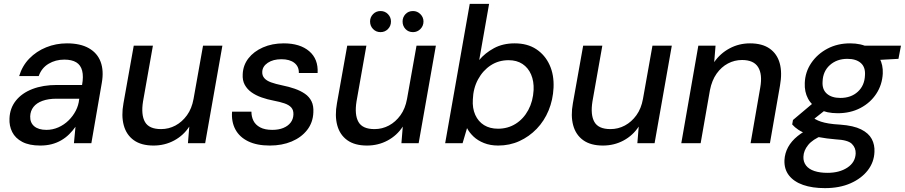

<svg xmlns="http://www.w3.org/2000/svg" viewBox="-20 -740 4675 992"><path d="M188 12Q131 12 95 -7Q59 -26 43 -58Q27 -90 29 -128Q31 -181 62 -220Q93 -259 147.5 -280Q202 -301 274 -301H404Q412 -345 404.5 -374.5Q397 -404 374 -418Q351 -432 312 -432Q267 -432 231 -410.5Q195 -389 180 -347H79Q95 -400 131.5 -437.5Q168 -475 218.5 -495.5Q269 -516 326 -516Q395 -516 439 -491Q483 -466 500 -420.5Q517 -375 506 -312L452 0H362L370 -85Q356 -65 338 -47Q320 -29 297 -15.5Q274 -2 247 5Q220 12 188 12ZM220 -69Q252 -69 281.5 -82Q311 -95 334 -117.5Q357 -140 371.5 -168Q386 -196 389 -227L390 -230H271Q230 -230 199.5 -219Q169 -208 153 -187.5Q137 -167 136 -139Q135 -106 157 -87.5Q179 -69 220 -69Z M773 12Q710 12 671.5 -15.5Q633 -43 619.5 -92.5Q606 -142 618 -207L671 -504H770L719 -216Q708 -147 729 -110Q750 -73 812 -73Q852 -73 886.5 -91.5Q921 -110 946 -144.5Q971 -179 980 -229L1029 -504H1129L1040 0H951L958 -86Q928 -40 879.5 -14Q831 12 773 12Z M1374 12Q1307 12 1262 -10Q1217 -32 1196 -71.5Q1175 -111 1179 -163H1279Q1279 -137 1289.5 -116Q1300 -95 1324 -82Q1348 -69 1387 -69Q1420 -69 1444 -79Q1468 -89 1481.5 -106.5Q1495 -124 1496 -148Q1497 -171 1485 -184.5Q1473 -198 1449.5 -206Q1426 -214 1394 -220Q1362 -226 1332 -236.5Q1302 -247 1279.5 -263Q1257 -279 1244.5 -302Q1232 -325 1234 -357Q1236 -403 1263.5 -438.5Q1291 -474 1338.5 -495Q1386 -516 1446 -516Q1530 -516 1577.5 -475.5Q1625 -435 1621 -363H1524Q1525 -396 1501 -415Q1477 -434 1434 -434Q1391 -434 1363.5 -415.5Q1336 -397 1335 -369Q1334 -350 1345.5 -336.5Q1357 -323 1380.5 -314.5Q1404 -306 1438 -299Q1473 -292 1503 -281.5Q1533 -271 1555.5 -255.5Q1578 -240 1589.5 -216.5Q1601 -193 1599 -159Q1597 -107 1567 -68.5Q1537 -30 1487 -9Q1437 12 1374 12Z M1876 12Q1813 12 1774.5 -15.5Q1736 -43 1722.5 -92.5Q1709 -142 1721 -207L1774 -504H1873L1822 -216Q1811 -147 1832 -110Q1853 -73 1915 -73Q1955 -73 1989.5 -91.5Q2024 -110 2049 -144.5Q2074 -179 2083 -229L2132 -504H2232L2143 0H2054L2061 -86Q2031 -40 1982.5 -14Q1934 12 1876 12ZM1946 -574Q1923 -574 1907.5 -590Q1892 -606 1892 -629Q1892 -651 1907.5 -667Q1923 -683 1946 -683Q1969 -683 1984.5 -667Q2000 -651 2000 -629Q2000 -606 1984.5 -590Q1969 -574 1946 -574ZM2114 -574Q2090 -574 2075 -590Q2060 -606 2060 -629Q2060 -651 2075 -667Q2090 -683 2114 -683Q2136 -683 2152 -667Q2168 -651 2168 -629Q2168 -606 2152 -590Q2136 -574 2114 -574Z M2554 12Q2513 12 2480.5 -1Q2448 -14 2426.5 -34.5Q2405 -55 2393 -78L2370 0H2280L2407 -720H2507L2456 -430Q2486 -466 2532 -491Q2578 -516 2639 -516Q2705 -516 2750.5 -486Q2796 -456 2819.5 -404.5Q2843 -353 2840 -287Q2837 -224 2814.5 -169.5Q2792 -115 2753 -74.5Q2714 -34 2663.5 -11Q2613 12 2554 12ZM2553 -75Q2604 -75 2644.5 -100.5Q2685 -126 2709.5 -171.5Q2734 -217 2737 -275Q2739 -320 2724 -355Q2709 -390 2679.5 -409.5Q2650 -429 2608 -429Q2556 -429 2515.5 -402.5Q2475 -376 2450 -330Q2425 -284 2423 -226Q2420 -181 2435.5 -146.5Q2451 -112 2481 -93.5Q2511 -75 2553 -75Z M3095 12Q3032 12 2993.5 -15.5Q2955 -43 2941.5 -92.5Q2928 -142 2940 -207L2993 -504H3092L3041 -216Q3030 -147 3051 -110Q3072 -73 3134 -73Q3174 -73 3208.5 -91.5Q3243 -110 3268 -144.5Q3293 -179 3302 -229L3351 -504H3451L3362 0H3273L3280 -86Q3250 -40 3201.5 -14Q3153 12 3095 12Z M3500 0 3588 -504H3677L3670 -419Q3701 -464 3749.5 -490Q3798 -516 3855 -516Q3918 -516 3956.5 -489Q3995 -462 4008.5 -413.5Q4022 -365 4010 -298L3958 0H3858L3908 -288Q3920 -356 3897 -393Q3874 -430 3814 -430Q3775 -430 3741 -412Q3707 -394 3682.5 -359.5Q3658 -325 3648 -274L3600 0Z M4242 232Q4177 232 4129.5 215.5Q4082 199 4056.5 166.5Q4031 134 4033 87Q4035 51 4052 20Q4069 -11 4101 -37Q4133 -63 4181 -84L4229 -40Q4179 -20 4155.5 9Q4132 38 4131 70Q4130 96 4144.5 115Q4159 134 4187.5 143.5Q4216 153 4255 153Q4317 153 4358 126Q4399 99 4401 53Q4402 24 4381.5 3.5Q4361 -17 4298 -20Q4250 -24 4213.5 -31Q4177 -38 4150.5 -47.5Q4124 -57 4105 -69.5Q4086 -82 4073 -97L4077 -120L4191 -216L4265 -188L4141 -90L4169 -139Q4181 -131 4193 -124Q4205 -117 4221.5 -111.5Q4238 -106 4262 -102Q4286 -98 4322 -96Q4390 -91 4429 -71.5Q4468 -52 4484 -22Q4500 8 4498 45Q4496 98 4463.5 140Q4431 182 4374.5 207Q4318 232 4242 232ZM4308 -155Q4251 -155 4212 -175.5Q4173 -196 4154.5 -231Q4136 -266 4138 -311Q4140 -368 4171.5 -414.5Q4203 -461 4255 -488.5Q4307 -516 4372 -516Q4429 -516 4467.5 -495Q4506 -474 4524.5 -439Q4543 -404 4541 -360Q4538 -302 4507.5 -255.5Q4477 -209 4425.5 -182Q4374 -155 4308 -155ZM4322 -234Q4377 -234 4412 -266Q4447 -298 4449 -351Q4452 -393 4427.5 -414.5Q4403 -436 4358 -436Q4304 -436 4268 -404Q4232 -372 4230 -319Q4227 -278 4252 -256Q4277 -234 4322 -234ZM4439 -426 4428 -504H4635L4622 -436Z"/></svg>

Font: DM Sans Medium
Style: Italic
Weight: 500
Italic angle: -10°
Designer: Colophon Foundry, Jonny Pinhorn
Foundry: Colophon Foundry
Version: Version 4.004;gftools[0.9.30]